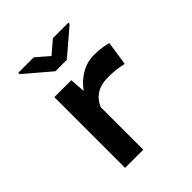

<svg xmlns="http://www.w3.org/2000/svg" viewBox="-207 -884 1014 1014"><g transform="rotate(-45 300.0 -377.0)"><path d="M448.2 -538.1Q479 -538.1 505.1 -533.9Q531.2 -529.8 547.4 -524.9L527.3 -389.6Q500.5 -396 472.4 -399.2Q444.3 -402.3 418.9 -402.3Q361.8 -402.3 327.4 -380.4Q293 -358.4 275.9 -317.4V0H140.1V-528.3H266.6L272.9 -441.9Q305.2 -486.8 350.1 -512.5Q395 -538.1 448.2 -538.1ZM283.2 -692.4 355 -753.9H470.7V-744.6L326.2 -621.1H240.7L96.2 -744.1V-753.9H211.9Z"/></g></svg>

Font: Roboto Mono
Style: Bold
Weight: 700
Designer: Google
Version: Version 2.000985; 2015; ttfautohint (v1.3)